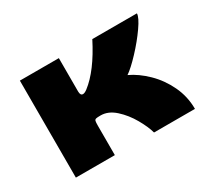

<svg xmlns="http://www.w3.org/2000/svg" viewBox="-96 -608 842 768"><g transform="rotate(-30 325.0 -224.0)"><path d="M240 -448V-294Q240 -275 252 -275Q260 -275 272 -284Q336 -333 394 -447H600Q600 -429 572 -389Q544 -349 506.5 -309Q469 -269 444 -252Q485 -233 523.5 -195.5Q562 -158 586 -107.5Q610 -57 610 0H421Q413 -30 390.5 -69.5Q368 -109 336.5 -137.5Q305 -166 270 -166Q254 -166 248.5 -164.5Q243 -163 241.5 -157.5Q240 -152 240 -135V0H60V-448Z"/></g></svg>

Font: Dashboard
Style: Regular
Weight: 400
Designer: jaiki
Version: Version 1.000